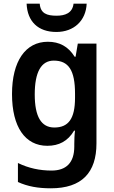

<svg xmlns="http://www.w3.org/2000/svg" viewBox="-20 -779 615 1039"><path d="M449 -759H378C372 -708 332 -694 286 -694C234 -694 199 -706 195 -759H124C128 -663 186 -606 285 -606C380 -606 445 -667 449 -759ZM239 -553C118 -553 45 -448 45 -270C45 -92 116 10 236 10C299 10 347 -15 381 -72H386C383 -52 382 -20 382 0V14C382 102 338 144 259 144C195 144 134 131 77 103V206C130 230 186 240 255 240C423 240 502 155 502 -3V-543H401L389 -472H384C349 -528 301 -553 239 -553ZM271 -451C351 -451 386 -399 386 -272V-250C386 -136 350 -89 274 -89C203 -89 168 -148 168 -268C168 -389 203 -451 271 -451Z"/></svg>

Font: Noto Sans Ethiopic SemiCondensed SemiBold
Style: Regular
Weight: 600
Width: 4
Designer: Monotype Design Team
Foundry: Monotype Imaging Inc.
Version: Version 2.102